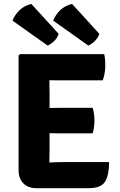

<svg xmlns="http://www.w3.org/2000/svg" viewBox="-20 -960 613 982"><path d="M75 -676 82 -683H232.5V-551.5Q232.5 -530.5 233 -514Q233.5 -497.5 233.5 -477V-202Q233.5 -182.5 233 -166.5Q232.5 -150.5 232.5 -130V2.5H167Q124 2.5 99.5 -22.2Q75 -47 75 -90.5ZM453.5 -408.5Q459 -394 461 -375.2Q463 -356.5 463 -343.5Q463 -329.5 461 -311.5Q459 -293.5 453.5 -278H301Q288.5 -278 265.5 -278.2Q242.5 -278.5 218.2 -279Q194 -279.5 178 -280V-406.5Q194 -407 218.2 -407.5Q242.5 -408 265.5 -408.2Q288.5 -408.5 301 -408.5ZM513 -683Q517 -665 517.8 -649.2Q518.5 -633.5 518.5 -620Q518.5 -606.5 515.2 -586.8Q512 -567 505.5 -549H301Q288.5 -549 265.5 -549.2Q242.5 -549.5 218.2 -550Q194 -550.5 178 -551V-683ZM538 -131Q538 -65 517.5 -31.2Q497 2.5 433 2.5H178V-126Q210.5 -127.5 240.2 -129.2Q270 -131 306.5 -131ZM140 -940 280 -787Q275 -767.5 257.2 -750.2Q239.5 -733 223.5 -727L44 -854.5Q55.5 -884 80 -907.8Q104.5 -931.5 140 -940ZM348.5 -940 488 -787Q483 -768.5 465.5 -750.8Q448 -733 431.5 -727L252 -854.5Q263.5 -884 288 -907.8Q312.5 -931.5 348.5 -940Z"/></svg>

Font: Signika Light
Style: Bold
Weight: 700
Version: Version 2.003;gftools[0.9.32]